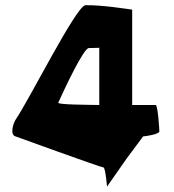

<svg xmlns="http://www.w3.org/2000/svg" viewBox="-20 -728 667 735"><path d="M39 -206C39 -206 367 -87 376 -87C384 -87 390 -6 390 -14L464 -120L528 -206C536 -206 590 -214 590 -225C590 -236 584 -326 576 -326H486V-691C486 -691 367 -710 307 -708C272 -706 93 -348 41 -272C29 -254 18 -212 39 -206ZM203 -335C227 -388 300 -544 320 -544C330 -544 360 -545 360 -545V-326C315 -327 199 -327 203 -335Z"/></svg>

Font: Ampere
Style: SCCnd
Weight: 400
Version: Version 1